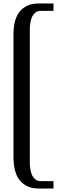

<svg xmlns="http://www.w3.org/2000/svg" viewBox="-20 -880 347 1113"><path d="M290 212.9H206.1Q166 212.9 138.2 199.7Q110.8 186.5 91.8 161.6Q74.2 138.7 65.9 103Q58.1 70.3 58.1 28.8V-680.2Q58.1 -721.2 65.9 -752.9Q74.2 -786.6 91.8 -810.1Q109.9 -833.5 138.2 -847.2Q165 -859.9 206.1 -859.9H290V-816.9H215.8Q198.2 -816.9 187 -808.6Q174.3 -798.8 167.5 -785.6Q160.6 -772 156.7 -752Q152.8 -731.4 152.8 -712.9V65.9Q152.8 84.5 156.7 105Q160.6 125 167.5 138.7Q174.3 151.9 187 161.6Q198.2 169.9 215.8 169.9H290Z"/></svg>

Font: SimahzazaarabicW05-Regular
Style: Regular
Weight: 400
Designer: Ahmed zaza
Foundry: Ahmed zaza
Version: Version 1.001